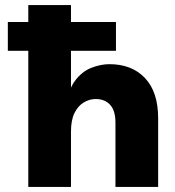

<svg xmlns="http://www.w3.org/2000/svg" viewBox="-20 -740 692 760"><path d="M92 0V-720H261V-309H241Q248 -381 276 -419Q304 -457 341.5 -471.5Q379 -486 413 -486Q502 -486 554 -431Q606 -376 606 -272V0H437V-255Q437 -302 416 -325Q395 -348 359 -348Q334 -348 311.5 -334.5Q289 -321 275 -293Q261 -265 261 -219V0ZM11 -539V-653H439V-539Z"/></svg>

Font: Wix Madefor Display ExtraBold
Style: Regular
Weight: 800
Designer: Dalton Maag Ltd
Foundry: Dalton Maag Ltd
Version: Version 3.100